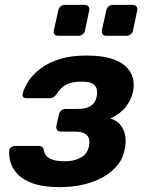

<svg xmlns="http://www.w3.org/2000/svg" viewBox="-20 -758 602 788"><path d="M225 10Q158 10 116 -5Q74 -20 52 -43.5Q30 -67 23 -93Q16 -119 18 -140Q18 -148 25.5 -153.5Q33 -159 40 -159H138Q149 -159 153.5 -154.5Q158 -150 160 -142Q164 -117 186 -106.5Q208 -96 246 -96Q284 -96 311.5 -111Q339 -126 345 -158Q351 -187 337.5 -202.5Q324 -218 284 -218H229Q219 -218 214.5 -224.5Q210 -231 211 -240L222 -289Q224 -298 231.5 -304.5Q239 -311 248 -311H300Q334 -311 353 -323.5Q372 -336 377 -362Q380 -378 377 -392Q374 -406 360 -414.5Q346 -423 316 -423Q274 -423 250.5 -410Q227 -397 212 -371Q206 -363 199.5 -359Q193 -355 182 -355H87Q79 -355 75 -360Q71 -365 73 -373Q80 -400 98.5 -427.5Q117 -455 149 -478.5Q181 -502 226.5 -516Q272 -530 334 -530Q396 -530 435.5 -518Q475 -506 497 -484.5Q519 -463 525.5 -437Q532 -411 526 -382Q518 -347 495.5 -318.5Q473 -290 433 -272Q461 -263 476 -243Q491 -223 494.5 -197.5Q498 -172 491 -142Q483 -98 447 -63.5Q411 -29 354 -9.5Q297 10 225 10ZM416 -611Q406 -611 401.5 -617Q397 -623 398 -633L416 -715Q418 -725 425.5 -731.5Q433 -738 443 -738H525Q535 -738 540 -731.5Q545 -725 543 -715L526 -633Q524 -623 516 -617Q508 -611 498 -611ZM219 -611Q209 -611 204 -617Q199 -623 201 -633L219 -715Q221 -725 228.5 -731.5Q236 -738 246 -738H328Q338 -738 343 -731.5Q348 -725 346 -715L329 -633Q327 -623 319 -617Q311 -611 301 -611Z"/></svg>

Font: Rubik SemiBold
Style: Italic
Weight: 600
Italic angle: -12°
Designer: Hubert and Fischer
Foundry: Hubert and Fischer
Version: Version 2.300;gftools[0.9.30]